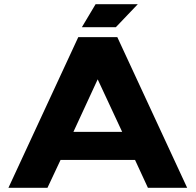

<svg xmlns="http://www.w3.org/2000/svg" viewBox="-20 -890 927 910"><path d="M536 -714 867 0H681L620 -132H267L205 0H20L351 -714ZM559 -265 443 -514 328 -265ZM433 -870H633L529 -761H368Z"/></svg>

Font: Non Bureau Extended
Style: Bold
Weight: 700
Width: 7
Designer: Jona Saucedo
Foundry: Non Foundry
Version: Version 1.000; ttfautohint (v1.8.4)